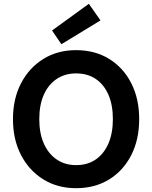

<svg xmlns="http://www.w3.org/2000/svg" viewBox="-20 -975 798 1007"><path d="M379 12Q282 12 207.5 -34Q133 -80 90.5 -161.5Q48 -243 48 -350Q48 -457 90.5 -538.5Q133 -620 207.5 -666Q282 -712 379 -712Q478 -712 552.5 -666Q627 -620 668.5 -538.5Q710 -457 710 -350Q710 -243 668.5 -161.5Q627 -80 552.5 -34Q478 12 379 12ZM379 -109Q439 -109 482 -138.5Q525 -168 548.5 -222Q572 -276 572 -350Q572 -425 548.5 -478.5Q525 -532 482 -561Q439 -590 379 -590Q321 -590 277.5 -561Q234 -532 210 -478.5Q186 -425 186 -350Q186 -276 210 -222Q234 -168 277.5 -138.5Q321 -109 379 -109ZM302 -743 253 -815 446 -955 507 -868Z"/></svg>

Font: DM Sans 9pt
Style: Bold
Weight: 700
Version: Version 4.004;gftools[0.9.30]